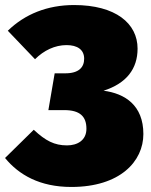

<svg xmlns="http://www.w3.org/2000/svg" viewBox="-42 -720 601 762"><path d="M252 -700C146 -700 57 -664 -11 -598L97 -485C132 -520 176 -541 222 -541C265 -541 292 -523 292 -487C292 -453 271 -429 217 -429H175L150 -283H213C275 -283 301 -258 301 -209C301 -163 265 -143 224 -143C174 -143 139 -161 92 -205L-22 -93C33 -26 116 22 241 22C435 22 527 -80 527 -188C527 -303 453 -349 369 -360C460 -389 504 -447 504 -527C504 -627 417 -700 252 -700Z"/></svg>

Font: Fira Sans Ultra
Style: Regular
Weight: 950
Designer: Carrois Corporate & Edenspiekermann AG
Foundry: Carrois Corporate GbR & Edenspiekermann AG
Version: Version 4.203;PS 004.203;hotconv 1.0.88;makeotf.lib2.5.64775